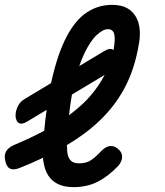

<svg xmlns="http://www.w3.org/2000/svg" viewBox="-57 -760 677 790"><path d="M55 -260Q28 -244 16 -257.5Q4 -271 8 -297Q11 -314 20 -329Q29 -344 45 -353L153 -418Q155 -425 156 -431Q181 -541 217.5 -610Q254 -679 301 -709.5Q348 -740 404 -740Q443 -740 467 -726Q491 -712 503.5 -688.5Q516 -665 518 -636Q520 -607 514 -577Q499 -486 463 -412.5Q427 -339 367.5 -278Q308 -217 223 -166Q221 -165 218 -163Q218 -157 219 -151Q219 -130 224 -116Q229 -102 239.5 -95Q250 -88 269 -88Q299 -88 319 -102Q339 -116 360 -139Q378 -157 395.5 -159Q413 -161 429 -147Q446 -133 445.5 -114Q445 -95 429 -77Q388 -34 344.5 -12Q301 10 245 10Q208 10 182 -2.5Q156 -15 141.5 -38Q127 -61 122 -93Q120 -102 120 -111Q75 -89 24 -69Q-1 -59 -15.5 -66Q-30 -73 -35 -97Q-41 -121 -32 -137Q-23 -153 2 -164Q69 -192 125 -222Q129 -267 135 -308ZM269 -488 372 -550Q397 -565 410 -554Q412 -564 413 -574Q415 -588 415 -600.5Q415 -613 412.5 -621.5Q410 -630 403.5 -635Q397 -640 387 -640Q367 -640 341 -616Q315 -592 290 -540Q279 -517 269 -488ZM227 -286Q262 -312 291 -340Q341 -390 372 -449Q373 -450 374 -452L239 -371Q232 -332 227 -286Z"/></svg>

Font: Maple Mono NL Medium
Style: Italic
Weight: 500
Italic angle: -10°
Monospace: yes
Designer: subframe7536
Version: Version 7.000